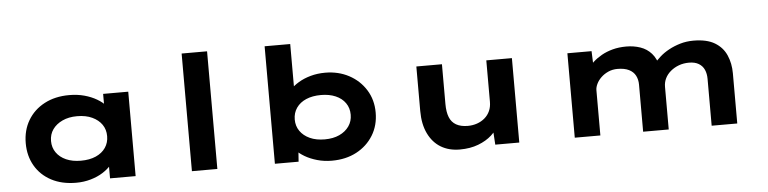

<svg xmlns="http://www.w3.org/2000/svg" viewBox="-45 -966 4811 1203"><g transform="rotate(-5 2360.0 -364.5)"><path d="M393 9Q303 9 237 -26Q171 -61 135 -123Q99 -185 99 -265Q99 -346 136 -408.5Q173 -471 240 -506.5Q307 -542 396 -542Q448 -542 491.5 -530Q535 -518 569 -498Q603 -478 623 -455Q643 -432 648 -409L609 -405V-531H767V0H606V-144L639 -133Q636 -108 615 -83Q594 -58 561 -37Q528 -16 484.5 -3.5Q441 9 393 9ZM434 -126Q489 -126 528.5 -143.5Q568 -161 589.5 -192.5Q611 -224 611 -265Q611 -307 589.5 -338Q568 -369 528.5 -387.5Q489 -406 434 -406Q381 -406 341.5 -387.5Q302 -369 280 -338Q258 -307 258 -265Q258 -224 280 -192.5Q302 -161 341.5 -143.5Q381 -126 434 -126Z M1121 0V-740H1281V0Z M2001 11Q1952 11 1908.5 -1.5Q1865 -14 1832 -33.5Q1799 -53 1777.5 -76Q1756 -99 1750 -120L1801 -124L1792 -1H1643V-740H1804V-404L1755 -408Q1762 -432 1783.5 -455Q1805 -478 1838 -498Q1871 -518 1914 -530Q1957 -542 2006 -542Q2089 -542 2155.5 -506.5Q2222 -471 2261 -408.5Q2300 -346 2300 -266Q2300 -185 2261.5 -122.5Q2223 -60 2156 -24.5Q2089 11 2001 11ZM1968 -126Q2021 -126 2060 -144Q2099 -162 2121 -193.5Q2143 -225 2143 -266Q2143 -308 2121 -339.5Q2099 -371 2059.5 -388Q2020 -405 1968 -405Q1914 -405 1874.5 -388Q1835 -371 1813 -339.5Q1791 -308 1791 -266Q1791 -225 1813 -193.5Q1835 -162 1874.5 -144Q1914 -126 1968 -126Z M2806 11Q2737 11 2686.5 -19.5Q2636 -50 2607.5 -109Q2579 -168 2579 -251V-531H2740V-281Q2740 -231 2753 -198Q2766 -165 2795 -148.5Q2824 -132 2868 -132Q2899 -132 2926.5 -141.5Q2954 -151 2975 -169Q2996 -187 3007.5 -212.5Q3019 -238 3019 -270V-531H3180V0H3029L3022 -109L3052 -121Q3040 -89 3006.5 -58.5Q2973 -28 2922 -8.5Q2871 11 2806 11Z M3529 0V-531H3681L3686 -403L3649 -418Q3665 -441 3689 -463Q3713 -485 3744 -502.5Q3775 -520 3814 -530.5Q3853 -541 3900 -541Q3947 -541 3988 -527Q4029 -513 4057.5 -481Q4086 -449 4099 -395L4058 -400L4067 -416Q4085 -438 4109.5 -460Q4134 -482 4167 -500Q4200 -518 4239 -529.5Q4278 -541 4322 -541Q4406 -541 4456 -511Q4506 -481 4528.5 -429.5Q4551 -378 4551 -316V0H4390V-295Q4390 -327 4379 -352Q4368 -377 4344 -391.5Q4320 -406 4283 -406Q4248 -406 4218.5 -395Q4189 -384 4166.5 -365Q4144 -346 4132 -321.5Q4120 -297 4120 -268V0H3959V-296Q3959 -328 3946 -353Q3933 -378 3905 -392Q3877 -406 3833 -406Q3801 -406 3774.5 -394Q3748 -382 3729 -363.5Q3710 -345 3700 -324Q3690 -303 3690 -285V0Z"/></g></svg>

Font: Lexend Tera
Style: Bold
Weight: 700
Designer: Bonnie Shaver-Troup, Thomas Jockin
Foundry: Lexend
Version: Version 1.007